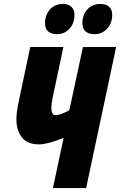

<svg xmlns="http://www.w3.org/2000/svg" viewBox="-20 -952 608 972"><path d="M302 -254Q220 -221 177 -221Q120 -221 91.5 -255.5Q63 -290 63 -349Q63 -384 75 -439L133 -714H301L248 -465Q240 -427 240 -407Q240 -369 262 -369Q286 -369 331 -394L400 -714H568L416 0H248ZM208 -835Q208 -875 232.5 -903.5Q257 -932 300 -932Q326 -932 341.5 -917.5Q357 -903 357 -877Q357 -834 331.5 -806.5Q306 -779 270 -779Q208 -779 208 -835ZM397 -835Q397 -875 421.5 -903.5Q446 -932 489 -932Q517 -932 532.5 -917.5Q548 -903 548 -877Q548 -834 522 -806.5Q496 -779 460 -779Q397 -779 397 -835Z"/></svg>

Font: Noto Sans UI CondBlack
Style: Italic
Weight: 900
Width: 3
Italic angle: -12°
Designer: Monotype Design Team
Foundry: Monotype Imaging Inc.
Version: Version 1.001